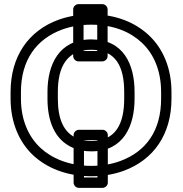

<svg xmlns="http://www.w3.org/2000/svg" viewBox="-20 -815 883 926"><path d="M449 -569H383V-745H449ZM474 -519C485 -519 499 -529 499 -544V-770C499 -781 489 -795 474 -795H358C347 -795 333 -785 333 -770V-544C333 -533 343 -519 358 -519ZM450 41H385V-139H450ZM475 91C486 91 500 81 500 66V-164C500 -175 490 -189 475 -189H360C349 -189 335 -179 335 -164V66C335 77 345 91 360 91ZM757 -339C757 -185 685 -84 559 -38C518 -23 472 -15 421 -15C310 -15 228 -53 175 -102C118 -155 81 -236 81 -339V-371C81 -525 155 -627 281 -673C323 -688 369 -696 420 -696C531 -696 611 -659 664 -609C721 -556 757 -475 757 -371ZM807 -339V-371C807 -487 766 -581 698 -645C635 -704 543 -746 420 -746C364 -746 311 -737 263 -720C117 -667 31 -543 31 -371V-339C31 -224 73 -128 141 -65C204 -7 298 35 421 35C477 35 529 26 576 9C721 -44 807 -167 807 -339ZM421 -85C577 -85 629 -209 629 -339V-372C629 -504 576 -625 420 -625C264 -625 209 -503 209 -372V-339C209 -235 241 -141 332 -102C359 -90 389 -85 421 -85ZM421 -135C394 -135 371 -140 351 -148C286 -176 259 -242 259 -339V-372C259 -492 302 -575 420 -575C539 -575 579 -493 579 -372V-339C579 -219 539 -135 421 -135Z"/></svg>

Font: Asimov
Style: XWidOu
Weight: 500
Designer: Google
Version: Version 2.000980; 2014